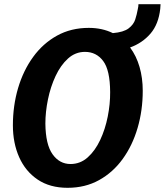

<svg xmlns="http://www.w3.org/2000/svg" viewBox="-20 -888 786 916"><path d="M302.5 8Q218 8 159.8 -31.2Q101.5 -70.5 71.5 -138Q41.5 -205.5 41.5 -290Q41.5 -383.5 66.2 -467.5Q91 -551.5 138 -616.2Q185 -681 252 -718Q319 -755 403.5 -755Q467.5 -755 518.5 -730Q570 -734.5 593.8 -752.8Q617.5 -771 625.2 -795.2Q633 -819.5 637 -842.5Q638.5 -849 639.8 -857Q641 -865 640.5 -868H746Q745.5 -862 745.2 -856.5Q745 -851 744.5 -846Q736.5 -772.5 697.8 -727.5Q659 -682.5 600.5 -661.5Q630.5 -621.5 645.8 -568.5Q661 -515.5 661 -455Q661 -361.5 636.5 -277.8Q612 -194 565.5 -129.8Q519 -65.5 452.8 -28.8Q386.5 8 302.5 8ZM316.5 -105.5Q363 -105.5 398.5 -137.2Q434 -169 458 -220.2Q482 -271.5 494 -331.8Q506 -392 505.5 -449Q505 -553.5 472.2 -597Q439.5 -640.5 385.5 -640.5Q339.5 -640.5 304.2 -608.5Q269 -576.5 245 -525Q221 -473.5 208.8 -413.8Q196.5 -354 196.5 -298.5Q197.5 -198.5 230.8 -152Q264 -105.5 316.5 -105.5Z"/></svg>

Font: Merriweather Sans Italic
Style: Bold
Weight: 700
Italic angle: -7.5°
Designer: Eben Sorkin
Foundry: Eben Sorkin
Version: Version 1.008; ttfautohint (v1.7.19-72a1) -l 8 -r 50 -G 200 